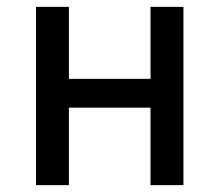

<svg xmlns="http://www.w3.org/2000/svg" viewBox="-20 -540 640 560"><path d="M85 0V-520H181V-310H419V-520H515V0H419V-226H181V0Z"/></svg>

Font: Iosevka Custom Medium Extended
Style: Regular
Weight: 500
Width: 7
Monospace: yes
Designer: Belleve Invis
Foundry: Belleve Invis
Version: Version 11.2.4; ttfautohint (v1.8.4)